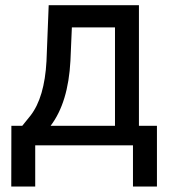

<svg xmlns="http://www.w3.org/2000/svg" viewBox="-20 -548 644 724"><path d="M64 -73.7H22.9L22.5 155.3H112.8V0H481.4V155.3H571.8V-73.7H503.9V-528.3H163.6L155.3 -317.4C150.4 -226.2 130.4 -157.9 95.2 -112.3ZM170.9 -73.7C215.2 -132 240.1 -213.7 245.6 -318.8L251 -444.8H413.6V-73.7Z"/></svg>

Font: Roboto1
Style: rg
Weight: 400
Designer: Google
Version: Version 2.137; 2017